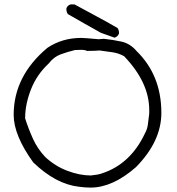

<svg xmlns="http://www.w3.org/2000/svg" viewBox="-20 -856 801 871"><path d="M392 -60Q424 -63 441 -69Q572 -111 638 -252Q649 -271 651.5 -296.5Q654 -322 657 -341V-357Q657 -482 543 -601Q518 -615 489.5 -619Q461 -623 432 -627Q410 -625 375 -625Q364 -630 350 -630L320 -629Q287 -621 255.5 -609.5Q224 -598 201 -568Q147 -518 120.5 -450.5Q94 -383 94 -319Q109 -272 129.5 -226.5Q150 -181 185 -144Q230 -102 286 -81Q342 -60 392 -60ZM391 -5Q365 -5 337 -9Q233 -21 131 -119Q42 -242 42 -335Q42 -511 195 -639Q262 -684 349 -684Q364 -684 427 -678L451 -680Q490 -676 530 -667.5Q570 -659 599 -625Q712 -515 712 -344Q712 -215 597 -98Q491 -5 391 -5ZM500 -685 438 -707Q366 -747 288 -792Q281 -801 281 -817Q285 -831 300 -836H318Q367 -809 416 -783Q465 -757 513 -729Q520 -720 520 -705Q516 -691 500 -685Z"/></svg>

Font: Yozai
Style: Regular
Weight: 400
Designer: LXGW / Y.OzVox
Foundry: LXGW / Y.OzVox
Version: Version 0.861;October 22, 2024